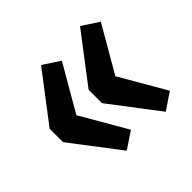

<svg xmlns="http://www.w3.org/2000/svg" viewBox="-129 -696 822 822"><g transform="rotate(-45 281.5 -285.5)"><path d="M209 -545 285 -495 164 -286 285 -77 209 -26 42 -245V-326ZM445 -545 521 -495 400 -286 521 -77 445 -26 278 -245V-326Z"/></g></svg>

Font: Fira Sans Condensed Medium
Style: Regular
Weight: 500
Width: 3
Designer: Carrois Corporate & Edenspiekermann AG
Foundry: Carrois Corporate GbR & Edenspiekermann AG
Version: Version 4.203;PS 004.203;hotconv 1.0.88;makeotf.lib2.5.64775